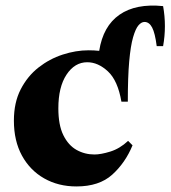

<svg xmlns="http://www.w3.org/2000/svg" viewBox="-20 -656 614 691"><path d="M255 15Q190 15 139 -14Q88 -43 59 -96Q30 -149 30 -222Q30 -287 54.5 -334.5Q79 -382 118.5 -413Q158 -444 205.5 -459.5Q253 -475 299 -475Q319 -475 337 -473Q351 -562 410 -603Q469 -644 567 -634Q580 -562 567 -490H544Q538 -537 527.5 -557Q517 -577 500 -577Q489 -577 478.5 -565Q468 -553 459 -522Q450 -491 445 -435Q440 -379 440 -290H417Q404 -366 368.5 -399Q333 -432 294 -432Q249 -432 219.5 -387.5Q190 -343 190 -266Q190 -206 208 -169.5Q226 -133 255.5 -116.5Q285 -100 320 -100Q343 -100 377 -110.5Q411 -121 441 -149L457 -133Q431 -70 384 -27.5Q337 15 255 15Z"/></svg>

Font: Bona Nova SC
Style: Bold
Weight: 700
Designer: Mateusz Machalski
Foundry: Capitalics
Version: Version 4.001; ttfautohint (v1.8.4.7-5d5b)